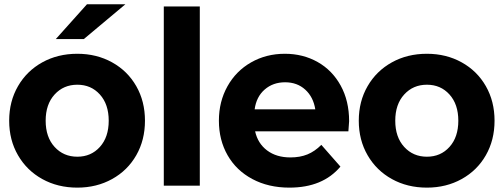

<svg xmlns="http://www.w3.org/2000/svg" viewBox="-20 -854 2317 883"><path d="M556.7 -834.4 365.6 -674.4H236.7L380 -834.4ZM22.2 -298.9Q22.2 -387.8 62.8 -457.8Q103.3 -527.8 174.4 -567.2Q245.6 -606.7 335.6 -606.7Q424.4 -606.7 495.6 -567.2Q566.7 -527.8 606.7 -457.8Q646.7 -387.8 646.7 -298.9Q646.7 -210 606.7 -140Q566.7 -70 495.6 -30.6Q424.4 8.9 335.6 8.9Q245.6 8.9 174.4 -30.6Q103.3 -70 62.8 -140Q22.2 -210 22.2 -298.9ZM480 -298.9Q480 -374.4 439.4 -419.4Q398.9 -464.4 335.6 -464.4Q272.2 -464.4 231.1 -419.4Q190 -374.4 190 -298.9Q190 -223.3 231.1 -178.3Q272.2 -133.3 335.6 -133.3Q398.9 -133.3 439.4 -178.3Q480 -223.3 480 -298.9Z M898.9 -824.4V0H733.3V-824.4Z M1582.2 -250H1153.3Q1165.6 -194.4 1208.3 -162.2Q1251.1 -130 1315.6 -130Q1360 -130 1393.9 -143.9Q1427.8 -157.8 1457.8 -187.8L1545.6 -87.8Q1464.4 8.9 1311.1 8.9Q1214.4 8.9 1140.6 -30.6Q1066.7 -70 1026.7 -140Q986.7 -210 986.7 -298.9Q986.7 -386.7 1026.1 -457.2Q1065.6 -527.8 1135 -567.2Q1204.4 -606.7 1290 -606.7Q1373.3 -606.7 1440.6 -568.9Q1507.8 -531.1 1546.7 -460.6Q1585.6 -390 1585.6 -296.7Q1585.6 -293.3 1582.2 -250ZM1151.1 -351.1H1430Q1421.1 -407.8 1383.9 -441.7Q1346.7 -475.6 1291.1 -475.6Q1235.6 -475.6 1197.2 -442.2Q1158.9 -408.9 1151.1 -351.1Z M1630 -298.9Q1630 -387.8 1670.6 -457.8Q1711.1 -527.8 1782.2 -567.2Q1853.3 -606.7 1943.3 -606.7Q2032.2 -606.7 2103.3 -567.2Q2174.4 -527.8 2214.4 -457.8Q2254.4 -387.8 2254.4 -298.9Q2254.4 -210 2214.4 -140Q2174.4 -70 2103.3 -30.6Q2032.2 8.9 1943.3 8.9Q1853.3 8.9 1782.2 -30.6Q1711.1 -70 1670.6 -140Q1630 -210 1630 -298.9ZM2087.8 -298.9Q2087.8 -374.4 2047.2 -419.4Q2006.7 -464.4 1943.3 -464.4Q1880 -464.4 1838.9 -419.4Q1797.8 -374.4 1797.8 -298.9Q1797.8 -223.3 1838.9 -178.3Q1880 -133.3 1943.3 -133.3Q2006.7 -133.3 2047.2 -178.3Q2087.8 -223.3 2087.8 -298.9Z"/></svg>

Font: Paperlogy 8 ExtraBold
Style: Regular
Weight: 800
Designer: redesigned by Lee Juim, glyphs from Gmarket Sans & Montserrat
Foundry: PT&
Version: Version 1.001